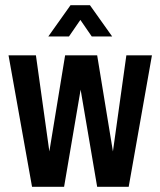

<svg xmlns="http://www.w3.org/2000/svg" viewBox="-20 -723 621 743"><path d="M104 0 13 -509H119L171 -137L232 -509H356L417 -137L469 -509H568L478 0H356L292 -376L228 0ZM167 -582 253 -703H328L414 -582H335L291 -646L247 -582Z"/></svg>

Font: Special Gothic Condensed One
Style: Regular
Weight: 400
Designer: Alistair McCready
Foundry: Monolith
Version: Version 1.010; ttfautohint (v1.8.4.7-5d5b)